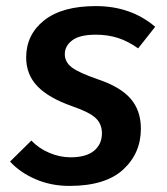

<svg xmlns="http://www.w3.org/2000/svg" viewBox="-20 -597 549 631"><path d="M490 -509 434 -438Q402 -461 368.5 -472Q335 -483 295 -483Q242 -483 217.5 -464.5Q193 -446 193 -419Q193 -393 216 -375.5Q239 -358 300 -337Q375 -312 409 -273Q443 -234 443 -174Q443 -93 384.5 -39.5Q326 14 208 14Q148 14 97 -8Q46 -30 13 -66L83 -135Q108 -109 142.5 -94.5Q177 -80 212 -80Q263 -80 289 -101.5Q315 -123 315 -159Q315 -189 295 -208.5Q275 -228 217 -248Q140 -275 103 -313.5Q66 -352 66 -408Q66 -483 125 -530Q184 -577 295 -577Q410 -577 490 -509Z"/></svg>

Font: FiraGO Medium
Style: Italic
Weight: 500
Italic angle: -8°
Designer: bBox Type GmbH
Foundry: bBox Type GmbH
Version: Version 1.001